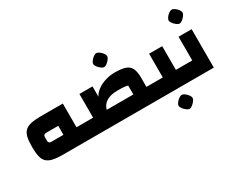

<svg xmlns="http://www.w3.org/2000/svg" viewBox="-130 -1269 2477 2033"><g transform="rotate(-30 1108.5 -252.5)"><path d="M571 0V-180H645V0ZM303 0Q230 0 182.5 -10.5Q135 -21 108 -46.5Q81 -72 70.5 -118Q60 -164 60 -235Q60 -306 70.5 -352Q81 -398 108 -423.5Q135 -449 182.5 -459.5Q230 -470 303 -470H572V0ZM265 -180H412V-290H265Q248 -290 239 -282Q230 -274 230 -259V-211Q230 -196 239 -188Q248 -180 265 -180ZM645 0V-180Q654 -180 659.5 -155Q665 -130 665 -90Q665 -48 659.5 -24Q654 0 645 0Z M1427 0V-180H1497V0ZM1267 0V-289Q1232 -300 1146 -300Q1042 -300 988.5 -255.5Q935 -211 935 -124H775V-470H935V-344Q955 -384 997 -414.5Q1039 -445 1095 -462.5Q1151 -480 1213 -480Q1296 -480 1342.5 -463Q1389 -446 1408 -404.5Q1427 -363 1427 -290V0ZM645 0V-180H1427V0ZM645 0Q636 0 630.5 -24Q625 -48 625 -90Q625 -130 630.5 -155Q636 -180 645 -180ZM1497 0V-180Q1506 -180 1511.5 -155Q1517 -130 1517 -90Q1517 -48 1511.5 -24Q1506 0 1497 0ZM1145 -585Q1130 -585 1110 -600Q1090 -615 1075 -635Q1060 -655 1060 -670Q1060 -687 1074.5 -706.5Q1089 -726 1109 -740.5Q1129 -755 1145 -755Q1162 -755 1181.5 -740.5Q1201 -726 1215.5 -706.5Q1230 -687 1230 -670Q1230 -655 1215 -635Q1200 -615 1180.5 -600Q1161 -585 1145 -585Z M1787 0V-180H1857V0ZM1497 0V-180H1708L1627 -99V-470H1787V0ZM1497 0Q1488 0 1482.5 -24Q1477 -48 1477 -90Q1477 -130 1482.5 -155Q1488 -180 1497 -180ZM1857 0V-180Q1866 -180 1871.5 -155Q1877 -130 1877 -90Q1877 -48 1871.5 -24Q1866 0 1857 0ZM1707 250Q1692 250 1672 235Q1652 220 1637 200Q1622 180 1622 165Q1622 148 1636.5 128.5Q1651 109 1671 94.5Q1691 80 1707 80Q1724 80 1743.5 94.5Q1763 109 1777.5 128.5Q1792 148 1792 165Q1792 180 1777 200Q1762 220 1742.5 235Q1723 250 1707 250Z M1857 0V-180H2068L1987 -99V-470H2147V0ZM1857 0Q1848 0 1842.5 -24Q1837 -48 1837 -90Q1837 -130 1842.5 -155Q1848 -180 1857 -180ZM2067 -585Q2052 -585 2032 -600Q2012 -615 1997 -635Q1982 -655 1982 -670Q1982 -687 1996.5 -706.5Q2011 -726 2031 -740.5Q2051 -755 2067 -755Q2084 -755 2103.5 -740.5Q2123 -726 2137.5 -706.5Q2152 -687 2152 -670Q2152 -655 2137 -635Q2122 -615 2102.5 -600Q2083 -585 2067 -585Z"/></g></svg>

Font: Changa ExtraBold
Style: Regular
Weight: 800
Designer: Eduardo Rodriguez Tunni
Foundry: Eduardo Rodriguez Tunni
Version: Version 3.002; ttfautohint (v1.8.2)